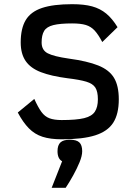

<svg xmlns="http://www.w3.org/2000/svg" viewBox="-20 -652 640 918"><path d="M275 14Q221 14 183.5 2Q146 -10 118 -38.5Q90 -67 65 -114L144 -179Q162 -139 178 -117Q194 -95 216.5 -86.5Q239 -78 275 -78Q345 -78 382 -87Q419 -96 433.5 -118Q448 -140 448 -177Q448 -214 436 -233Q424 -252 392.5 -261.5Q361 -271 302 -278Q225 -288 175.5 -307Q126 -326 102.5 -360.5Q79 -395 79 -449Q79 -516 103 -556Q127 -596 181 -614Q235 -632 325 -632Q382 -632 420.5 -621.5Q459 -611 488 -587Q517 -563 542 -522L469 -451Q450 -487 432.5 -506Q415 -525 390.5 -532.5Q366 -540 325 -540Q267 -540 235 -532Q203 -524 191 -504Q179 -484 179 -449Q179 -412 208.5 -397Q238 -382 308 -372Q397 -360 449.5 -339Q502 -318 525 -280Q548 -242 548 -177Q548 -107 521.5 -65.5Q495 -24 435.5 -5Q376 14 275 14ZM227 246 277 119Q255 107 255 71Q255 42 269 29Q283 16 314 16Q346 16 359.5 29Q373 42 373 71Q373 93 360.5 123.5Q348 154 330 186.5Q312 219 294 246Z"/></svg>

Font: Victor Mono
Style: Bold
Weight: 700
Monospace: yes
Designer: Rune Bjørnerås
Version: Version 1.561;gftools[0.9.30]